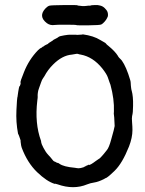

<svg xmlns="http://www.w3.org/2000/svg" viewBox="-20 -725 587 777"><path d="M161 -541 171 -546Q173 -546 175 -548.5Q177 -551 180 -552.5Q183 -554 184 -555Q185 -556 189.5 -558.5Q194 -561 195 -562.5Q196 -564 204.5 -568Q213 -572 217 -575.5Q221 -579 240 -582Q259 -585 263 -584.5Q267 -584 275.5 -584.5Q284 -585 286 -584.5Q288 -584 291 -584H295L312 -585L315 -586Q359 -580 386 -563Q390 -560 399 -555.5Q408 -551 409.5 -548Q411 -545 418 -540Q446 -517 457 -499Q458 -496 462.5 -491Q467 -486 467.5 -486Q468 -486 469 -484.5Q470 -483 473 -480Q491 -455 507 -401Q509 -394 509 -388.5Q509 -383 509.5 -380Q510 -377 510.5 -370.5Q511 -364 513.5 -355.5Q516 -347 517.5 -331.5Q519 -316 518.5 -296.5Q518 -277 517.5 -272.5Q517 -268 516.5 -264.5Q516 -261 514.5 -254.5Q513 -248 514.5 -230Q516 -212 516 -199Q516 -168 502 -132Q475 -64 444 -34Q413 -4 407 -4Q406 -4 400 0Q378 11 361.5 13.5Q345 16 333 21Q278 44 213 21Q204 18 204 18.5Q204 19 201 19Q169 9 130 -28.5Q91 -66 68 -127Q65 -137 65 -140Q65 -143 64 -147.5Q63 -152 63.5 -154Q64 -156 61.5 -162.5Q59 -169 57.5 -174Q56 -179 55.5 -179Q55 -179 53 -184Q44 -231 46.5 -279.5Q49 -328 50 -330Q51 -332 51 -333V-334Q51 -336 54 -355Q57 -374 59 -377L60 -376Q65 -387 63 -390.5Q61 -394 77 -433Q97 -484 134 -522Q144 -531 145 -530.5Q146 -530 150 -533.5Q154 -537 154.5 -536.5Q155 -536 158 -538.5Q161 -541 161 -541ZM444 -215Q442 -261 441 -261Q440 -261 441 -274Q443 -323 427 -382Q425 -387 423 -392.5Q421 -398 416.5 -411.5Q412 -425 394 -448Q356 -495 307 -504Q300 -505 296.5 -506.5Q293 -508 288.5 -507Q284 -506 271 -504Q232 -501 195 -464Q173 -442 160 -417L154 -408Q150 -403 146 -391Q142 -379 138 -368.5Q134 -358 133 -348.5Q132 -339 132.5 -335Q133 -331 131 -318Q120 -226 146 -155Q147 -152 147 -148Q147 -144 156 -126.5Q165 -109 175.5 -98Q186 -87 191.5 -79.5Q197 -72 200 -71.5Q203 -71 207.5 -68Q212 -65 213 -66Q214 -67 221 -62Q238 -50 283 -46Q287 -45 289 -45Q304 -41 330 -53Q312 -48 323.5 -52Q335 -56 340 -59H341L339 -57Q346 -57 367 -73L380 -82Q380 -81 383 -84Q386 -87 387 -87.5Q388 -88 393 -94Q398 -100 400 -102Q402 -104 406 -109.5Q410 -115 412 -117Q421 -127 430 -160.5Q439 -194 440 -197Q441 -200 444 -215ZM170 -631Q133 -659 165 -692Q173 -700 180 -702Q187 -704 239.5 -704.5Q292 -705 293.5 -703.5Q295 -702 299.5 -702Q304 -702 304.5 -701.5Q305 -701 313 -700.5Q321 -700 328.5 -701Q336 -702 336.5 -702Q337 -702 342 -702Q347 -702 347.5 -703Q348 -704 363 -704.5Q378 -705 383 -703Q395 -701 404 -692Q413 -683 415 -677Q417 -671 417 -665Q417 -659 415.5 -656.5Q414 -654 412 -649.5Q410 -645 403 -637Q396 -629 390 -626Q384 -623 337.5 -622.5Q291 -622 289 -623.5Q287 -625 246.5 -625Q206 -625 202 -624Q184 -621 170 -631Z"/></svg>

Font: TT2020 Style E
Style: Regular
Weight: 400
Version: Version 00.2